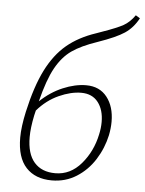

<svg xmlns="http://www.w3.org/2000/svg" viewBox="-52 -753 605 799"><g transform="rotate(5 250.5 -353.5)"><path d="M112 -319Q155 -360 206 -381.5Q257 -403 303 -403Q359 -403 390 -363.5Q421 -324 421 -261Q421 -234 415 -204Q403 -149 373 -101.5Q343 -54 297 -25Q251 4 194 4Q125 4 86.5 -37.5Q48 -79 48 -162Q48 -207 62 -271Q86 -379 120.5 -447.5Q155 -516 204 -557Q253 -598 325 -622L350 -631Q410 -652 436 -666.5Q462 -681 483 -711L501 -700Q479 -659 444.5 -636Q410 -613 335 -587Q267 -564 228.5 -537Q190 -510 162.5 -460.5Q135 -411 112 -319ZM103 -280 98 -259Q87 -206 87 -168Q87 -98 118 -62.5Q149 -27 206 -27Q269 -27 314 -79.5Q359 -132 374 -204Q380 -231 380 -256Q380 -307 355.5 -338.5Q331 -370 285 -370Q242 -370 192 -347.5Q142 -325 103 -280Z"/></g></svg>

Font: Ysabeau Light
Style: Italic
Weight: 300
Italic angle: -12°
Designer: Christian Thalmann (Catharsis Fonts)
Version: Version 0.003